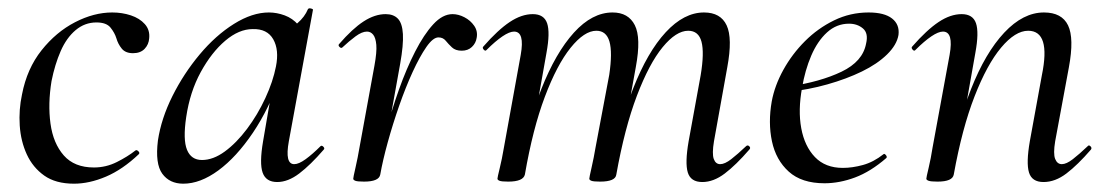

<svg xmlns="http://www.w3.org/2000/svg" viewBox="-20 -429 2662 462"><path d="M158 13Q114 13 86.5 -6.5Q59 -26 44.5 -57.5Q30 -89 27.5 -127Q25 -165 33 -202Q45 -264 80 -308Q115 -352 160.5 -375.5Q206 -399 250 -399Q274 -399 295 -392Q316 -385 328.5 -371Q341 -357 339 -337Q338 -322 328 -311.5Q318 -301 300 -301Q282 -301 273 -312Q264 -323 260 -337Q256 -350 246 -362.5Q236 -375 212 -375Q184 -375 162 -356.5Q140 -338 126 -306Q112 -274 104 -234Q95 -179 101.5 -131.5Q108 -84 133.5 -55Q159 -26 206 -26Q235 -26 261 -39Q287 -52 306 -67Q309 -69 313 -65Q317 -61 314 -58Q275 -21 235 -4Q195 13 158 13Z M421 13Q388 13 370.5 -11Q353 -35 360 -91Q368 -144 395 -198Q422 -252 460.5 -298Q499 -344 543 -371.5Q587 -399 627 -399Q646 -399 665 -392Q684 -385 697.5 -369.5Q711 -354 713 -328L665 -357Q679 -359 696 -373.5Q713 -388 721 -407Q723 -410 728.5 -408.5Q734 -407 733 -405L675 -89Q665 -34 688 -34Q699 -34 715.5 -46Q732 -58 751 -77Q754 -80 758 -76Q762 -72 759 -69Q727 -32 700 -11.5Q673 9 647 9Q620 9 612 -13.5Q604 -36 613 -89L637 -229L655 -246Q628 -168 588.5 -109.5Q549 -51 505.5 -19Q462 13 421 13ZM466 -44Q493 -44 521 -64.5Q549 -85 574.5 -119Q600 -153 618.5 -193Q637 -233 644 -269Q652 -309 637.5 -334.5Q623 -360 588 -359Q555 -359 522 -331Q489 -303 463 -255.5Q437 -208 428 -147Q420 -93 430 -68.5Q440 -44 466 -44Z M895 -9 885 -10Q894 -57 908 -110Q922 -163 940 -213.5Q958 -264 979 -305Q1000 -346 1022.5 -370.5Q1045 -395 1069 -395Q1083 -395 1097.5 -387.5Q1112 -380 1121 -367Q1130 -354 1127 -338Q1125 -325 1115.5 -316Q1106 -307 1091 -307Q1076 -307 1067.5 -315Q1059 -323 1052.5 -331Q1046 -339 1035 -339Q1022 -339 1006 -316Q990 -293 973 -256Q956 -219 940.5 -174.5Q925 -130 913 -86.5Q901 -43 895 -9ZM856 8Q840 8 835 6Q830 4 830 1Q830 -2 835.5 -26Q841 -50 845 -74L881 -271Q887 -304 885.5 -321Q884 -338 878 -345.5Q872 -353 863 -353Q851 -353 835.5 -341.5Q820 -330 804 -315Q801 -312 797 -316Q793 -320 796 -323Q828 -360 855 -377.5Q882 -395 908 -395Q927 -395 937.5 -384Q948 -373 949.5 -347Q951 -321 943 -276L895 -9Q892 8 856 8Z M1670 9Q1642 9 1635 -14Q1628 -37 1637 -89L1666 -248Q1675 -302 1668 -328.5Q1661 -355 1636 -355Q1607 -355 1574.5 -315.5Q1542 -276 1512.5 -198.5Q1483 -121 1463 -9L1449 -10Q1469 -128 1503.5 -216Q1538 -304 1582 -351.5Q1626 -399 1674 -399Q1714 -399 1728.5 -368Q1743 -337 1730 -267L1698 -89Q1693 -59 1697.5 -46.5Q1702 -34 1713 -34Q1724 -34 1739.5 -46Q1755 -58 1775 -77Q1779 -81 1783 -77Q1787 -73 1783 -69Q1751 -32 1724 -11.5Q1697 9 1670 9ZM1203 8Q1187 8 1182 6Q1177 4 1177 1Q1177 -2 1182.5 -24.5Q1188 -47 1192 -71L1233 -297Q1243 -353 1217 -353Q1206 -353 1189 -341.5Q1172 -330 1151 -309Q1148 -305 1144 -309.5Q1140 -314 1143 -317Q1178 -357 1206.5 -376Q1235 -395 1262 -395Q1289 -395 1296.5 -373Q1304 -351 1295 -302L1243 -9Q1239 8 1203 8ZM1424 8Q1408 8 1403 6Q1398 4 1398 1Q1398 -2 1403.5 -26Q1409 -50 1413 -74L1446 -249Q1454 -303 1446.5 -329Q1439 -355 1415 -355Q1386 -355 1353 -314Q1320 -273 1291 -196Q1262 -119 1243 -9L1228 -10Q1248 -127 1282.5 -214.5Q1317 -302 1361 -350.5Q1405 -399 1454 -399Q1492 -399 1507.5 -368.5Q1523 -338 1510 -268L1463 -9Q1461 8 1424 8Z M1964 12Q1909 12 1878 -16Q1847 -44 1837.5 -89Q1828 -134 1837 -185Q1844 -223 1865 -261Q1886 -299 1917 -330Q1948 -361 1987 -380Q2026 -399 2070 -399Q2108 -399 2126.5 -384.5Q2145 -370 2142 -345Q2138 -321 2114.5 -298Q2091 -275 2054 -257Q2017 -239 1971 -226Q1925 -213 1877 -208L1879 -221Q1954 -232 2005 -256.5Q2056 -281 2064 -324Q2070 -349 2056.5 -360.5Q2043 -372 2023 -372Q1993 -372 1970 -351Q1947 -330 1932 -295Q1917 -260 1910 -218Q1900 -164 1908 -120.5Q1916 -77 1941 -51Q1966 -25 2008 -25Q2031 -25 2056.5 -32Q2082 -39 2106 -58Q2108 -60 2111.5 -56Q2115 -52 2113 -49Q2075 -16 2037.5 -2Q2000 12 1964 12Z M2491 9Q2463 9 2456 -14Q2449 -37 2458 -89L2487 -248Q2509 -355 2454 -355Q2423 -355 2389 -314.5Q2355 -274 2325 -197Q2295 -120 2275 -9L2261 -10Q2282 -127 2316.5 -214.5Q2351 -302 2396.5 -350.5Q2442 -399 2492 -399Q2535 -399 2550 -368Q2565 -337 2552 -267L2519 -89Q2514 -59 2519 -46.5Q2524 -34 2535 -34Q2546 -34 2561.5 -46Q2577 -58 2597 -77Q2600 -81 2604 -77Q2608 -73 2605 -69Q2573 -32 2546 -11.5Q2519 9 2491 9ZM2236 8Q2220 8 2214.5 6Q2209 4 2209 1Q2209 -2 2214.5 -25Q2220 -48 2224 -74L2265 -297Q2275 -353 2249 -353Q2238 -353 2221 -341.5Q2204 -330 2183 -309Q2180 -305 2176 -309.5Q2172 -314 2175 -317Q2210 -357 2238.5 -376Q2267 -395 2294 -395Q2321 -395 2328.5 -373Q2336 -351 2327 -302L2275 -9Q2272 8 2236 8Z"/></svg>

Font: Cormorant Infant Light Medium
Style: Italic
Weight: 500
Italic angle: -10°
Version: Version 4.001